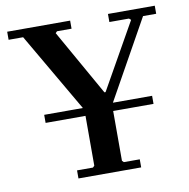

<svg xmlns="http://www.w3.org/2000/svg" viewBox="-76 -745 807 820"><g transform="rotate(-10 327.0 -335.0)"><path d="M199 0V-35H268L275 -42V-284L71 -635H8V-670H281V-635H218L211 -628L372 -343H377L538 -628L530 -635H445V-670H648V-635H591L395 -284V-42L402 -35H471V0ZM102 -258V-293H570V-258Z"/></g></svg>

Font: Brygada 1918 SemiBold
Style: Regular
Weight: 600
Designer: Mateusz Machalski | Borys Kosmynka | Przemek Hoffer
Foundry: NIEPODLEGLA 2018
Version: Version 3.006